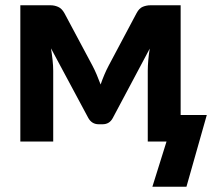

<svg xmlns="http://www.w3.org/2000/svg" viewBox="-20 -536 810 727"><path d="M330 -287.5Q338.5 -271.5 346.2 -253.2Q354 -235 361 -216Q367.5 -235 375.2 -253.2Q383 -271.5 391.5 -287.5L497 -486Q507 -505 521 -510.5Q535 -516 549 -516H664V-100.5H763L686 171H557L610.5 0H539.5V-268Q539.5 -286 541.5 -308.8Q543.5 -331.5 547 -352L407 -89Q394.5 -65.5 368.5 -65.5H353.5Q328 -65.5 314.5 -89L173 -353Q176.5 -332.5 179 -309.5Q181.5 -286.5 181.5 -268V0H57V-516H172Q186 -516 200 -510Q214 -504 224 -486L330 -287.5Z"/></svg>

Font: Lato Heavy
Style: Regular
Weight: 800
Designer: Lukasz Dziedzic
Foundry: tyPoland Lukasz Dziedzic
Version: Version 2.007; 2014-02-27